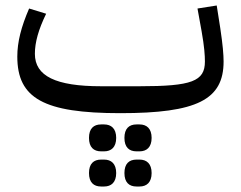

<svg xmlns="http://www.w3.org/2000/svg" viewBox="-20 -400 879 699"><path d="M477 279H488C514 279 532 264 532 230C532 196 514 181 488 181H477C450 181 433 196 433 230C433 264 450 279 477 279ZM477 151H488C514 151 532 136 532 102C532 68 514 53 488 53H477C450 53 433 68 433 102C433 136 450 151 477 151ZM348 279H359C385 279 403 264 403 230C403 196 385 181 359 181H348C321 181 304 196 304 230C304 264 321 279 348 279ZM348 151H359C385 151 403 136 403 102C403 68 385 53 359 53H348C321 53 304 68 304 102C304 136 321 151 348 151ZM418 12C697 12 794 -37 794 -176C794 -201 791 -237 782 -297L769 -380L699 -369L714 -286C724 -230 726 -198 726 -176C726 -104 678 -86 488 -86H348C183 -86 107 -123 107 -204C107 -246 120 -292 148 -350L86 -369C57 -302 43 -247 43 -194C43 -42 139 12 418 12Z"/></svg>

Font: IBM Plex Arabic
Style: Regular
Weight: 400
Designer: Mike Abbink, Paul van der Laan, Pieter van Rosmalen, Wael Morcos, Khajak Apelian
Foundry: Bold Monday
Version: Version 1.0